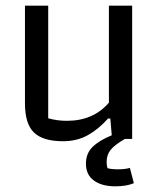

<svg xmlns="http://www.w3.org/2000/svg" viewBox="-20 -490 560 677"><path d="M452 156Q425 167 387 167Q339 167 311 146.5Q283 126 283 87Q283 51 306.5 28Q330 5 374 -13L369 -72H361Q327 -34 289 -13Q251 8 202 8Q132 8 100 -22.5Q68 -53 68 -126V-470H150V-73Q181 -64 216 -64Q309 -64 364 -128V-470H446V0H420Q384 21 370 38.5Q356 56 356 81Q356 94 359 103Q372 107 397 107Q421 107 438 102Z"/></svg>

Font: Athiti Medium
Style: Regular
Weight: 500
Designer: CadsonDemak Team
Foundry: CadsonDemak
Version: Version 1.032